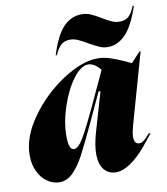

<svg xmlns="http://www.w3.org/2000/svg" viewBox="-83 -803 770 885"><g transform="rotate(-10 301.5 -360.5)"><path d="M341 -327 405 -465Q376 -500 348 -500Q314 -500 277.5 -451.5Q241 -403 216.5 -330Q192 -257 192 -190Q192 -127 217 -127Q237 -127 262.5 -170Q288 -213 341 -327ZM395 -520Q424 -520 453 -510.5Q482 -501 510.5 -488Q539 -475 548 -471L592 -518H597L503 -186Q494 -153 494 -135Q494 -101 518 -101Q530 -101 540.5 -110Q551 -119 568 -138H577Q571 -130 534 -85Q497 -40 459.5 -14Q422 12 389 12Q356 12 334.5 -12.5Q313 -37 313 -87Q313 -127 329 -184L383 -369H374L352 -322Q318 -248 315 -242Q269 -143 243 -94Q217 -45 188.5 -16.5Q160 12 125 12Q96 12 69.5 -5.5Q43 -23 26.5 -56.5Q10 -90 10 -134Q10 -220 75 -310.5Q140 -401 231.5 -460.5Q323 -520 395 -520ZM285 -627Q304 -627 322 -619Q340 -611 367 -595Q396 -579 414 -571Q432 -563 452 -563Q498 -563 535 -600.5Q572 -638 603 -730H597Q584 -697 568 -683Q552 -669 526 -669Q507 -669 490 -676.5Q473 -684 448 -699Q420 -716 400.5 -724.5Q381 -733 358 -733Q310 -733 273.5 -696Q237 -659 208 -567H214Q228 -600 244.5 -613.5Q261 -627 285 -627Z"/></g></svg>

Font: Nyght Serif Dark Italic
Style: Regular
Weight: 800
Italic angle: -16°
Designer: Maksym Kobuzan
Version: Version 0.400